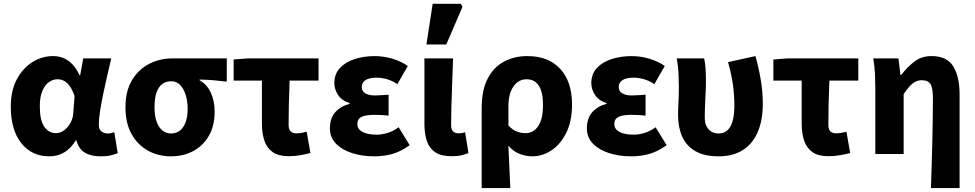

<svg xmlns="http://www.w3.org/2000/svg" viewBox="-20 -799 5058 996"><path d="M235.3 12Q144.9 12 90.4 -56.6Q35.9 -125.1 35.9 -245.6Q35.9 -328.1 66.9 -386.7Q98 -445.3 148 -476.7Q197.9 -508.1 255.4 -508.1Q283.3 -508.1 308.4 -498.2Q333.5 -488.2 354.8 -466.3Q376.2 -444.4 392.3 -409.2H396L411.7 -496.1H557.1Q547.1 -453.2 535.9 -405Q524.6 -356.8 514.9 -309.3Q505.2 -261.9 498.8 -221.2Q492.5 -180.5 492.5 -152.4Q492.5 -127.6 506.2 -117.1Q519.9 -106.6 540.5 -106.6Q547.9 -106.6 556.1 -108.3Q564.4 -110 573 -113L590.7 -4.6Q577.2 1.7 555.4 6.9Q533.7 12 503.9 12Q452.2 12 420.8 -6.6Q389.3 -25.2 376.2 -70.3H372.6Q323.1 12 235.3 12ZM270.3 -108.3Q292.1 -108.3 312.1 -122.7Q332.2 -137 345.5 -161.4Q358.9 -185.8 360.4 -215.2L366.8 -301.3Q356.6 -330.4 343.4 -349.8Q330.3 -369.1 314.2 -378.5Q298.2 -387.8 278.1 -387.8Q255.4 -387.8 234.4 -373.4Q213.5 -359 200 -328Q186.5 -296.9 186.5 -247.2Q186.5 -175.5 209.5 -141.9Q232.4 -108.3 270.3 -108.3Z M866.2 12Q801.5 12 748 -17.3Q694.5 -46.6 662.7 -103.3Q630.9 -159.9 630.9 -242.2Q630.9 -328.1 665.6 -384.5Q700.4 -441 755.6 -468.6Q810.9 -496.1 873.1 -496.1H1156.4V-375.5Q1116.1 -380.1 1085.1 -382.9Q1054.2 -385.6 1015.5 -386.4V-382.4Q1053.3 -361.9 1073.3 -318.8Q1093.4 -275.7 1093.4 -219.2Q1093.4 -147.6 1064.2 -95.9Q1035.1 -44.2 983.8 -16.1Q932.5 12 866.2 12ZM867.8 -106.6Q894.4 -106.6 913.5 -121.7Q932.5 -136.7 943 -165.1Q953.4 -193.5 953.4 -234Q953.4 -273.5 943.4 -306.1Q933.4 -338.7 914.5 -358.1Q895.6 -377.5 868.2 -377.5Q841.6 -377.5 822.3 -363.7Q803 -349.9 792.3 -320Q781.5 -290.2 781.5 -242.2Q781.5 -199.3 792.2 -168.8Q802.8 -138.4 822 -122.5Q841.3 -106.6 867.8 -106.6Z M1477.6 11.3Q1425.4 11.3 1395.1 -9.6Q1364.9 -30.4 1351.8 -68.7Q1338.7 -107 1338.7 -158.4V-380.8H1192V-490.5L1266.2 -496.1H1632.4V-380.8H1482.4Q1479.7 -316.9 1478.4 -256.7Q1477.1 -196.5 1477.1 -152.4Q1477.1 -127.4 1487.9 -117.4Q1498.7 -107.3 1515.8 -107.3Q1529.3 -107.3 1541.9 -109.4Q1554.6 -111.5 1571 -115.3L1590.2 -5.3Q1566.7 1 1538.3 6.1Q1509.9 11.3 1477.6 11.3Z M1921.8 12Q1858.7 12 1806.1 -4.9Q1753.6 -21.9 1722.5 -54.2Q1691.5 -86.4 1691.5 -133.1Q1691.5 -187.1 1720.2 -218.1Q1748.8 -249.1 1793.5 -260.2V-264.2Q1752.4 -277.1 1733.4 -306.9Q1714.4 -336.7 1714.4 -366.9Q1714.4 -415.7 1743.9 -446.8Q1773.3 -477.9 1820.9 -493Q1868.5 -508 1923.8 -508Q1968.8 -508 2014.3 -494.8Q2059.8 -481.6 2095.4 -456.7L2041.4 -362.6Q2016 -379.8 1988.4 -387.9Q1960.7 -396.1 1932.1 -396.1Q1896 -396.1 1876.3 -383.4Q1856.6 -370.7 1856.6 -348.4Q1856.6 -325.9 1874.9 -314.9Q1893.2 -303.8 1925.4 -303.8Q1941.5 -303.8 1959.9 -305.3Q1978.4 -306.8 1995.8 -307.8V-199.3Q1978 -201.3 1958.8 -202.3Q1939.7 -203.3 1922.7 -203.3Q1876.7 -203.3 1855.2 -192.5Q1833.8 -181.7 1833.8 -155.8Q1833.8 -129.6 1859.8 -115Q1885.8 -100.4 1935.6 -100.4Q1959.6 -100.4 1989.2 -109Q2018.8 -117.6 2048 -138.8L2105.2 -45.8Q2057.5 -11.8 2013.6 0.1Q1969.6 12 1921.8 12Z M2323 11.3Q2268.1 11.3 2237.6 -9.3Q2207 -29.9 2194.4 -67.6Q2181.7 -105.4 2181.7 -155.9V-496.1H2330.3Q2328.5 -438.1 2326 -373.5Q2323.4 -308.8 2321.7 -250.1Q2320.1 -191.3 2320.1 -149.9Q2320.1 -126.2 2330.6 -116.8Q2341 -107.3 2361.3 -107.3Q2367.5 -107.3 2376.3 -108.8Q2385.2 -110.3 2392.6 -113.3L2410.1 -4.9Q2394.1 1.4 2374.3 6.3Q2354.6 11.3 2323 11.3ZM2192.1 -568.2 2224.5 -779.4H2370.6L2379.2 -763.9L2295.2 -568.2Z M2478.7 176.7V-237.2Q2478.7 -331.5 2509.9 -391.3Q2541.1 -451 2594.7 -479.6Q2648.2 -508.1 2715.9 -508.1Q2824.2 -508.1 2885.8 -442Q2947.4 -376 2947.4 -255.9Q2947.4 -170.8 2917.8 -110.8Q2888.1 -50.8 2841.1 -19.4Q2794 12 2741.6 12Q2710.6 12 2677.1 -0.1Q2643.7 -12.3 2617.1 -43.3Q2618.9 -5.2 2620.7 31.6Q2622.4 68.4 2624 104.3Q2625.7 140.2 2627.3 176.7ZM2707.3 -108.3Q2731.7 -108.3 2752.2 -123.4Q2772.7 -138.4 2784.8 -170.7Q2796.8 -202.9 2796.8 -254.2Q2796.8 -298.8 2787.3 -328.4Q2777.8 -358 2758.8 -372.9Q2739.8 -387.8 2710.6 -387.8Q2683.4 -387.8 2662.4 -371Q2641.4 -354.2 2629.4 -323.5Q2617.5 -292.8 2617.5 -250.6V-148.1Q2640 -123.8 2662.4 -116Q2684.8 -108.3 2707.3 -108.3Z M3254.8 12Q3191.7 12 3139.1 -4.9Q3086.6 -21.9 3055.5 -54.2Q3024.5 -86.4 3024.5 -133.1Q3024.5 -187.1 3053.2 -218.1Q3081.8 -249.1 3126.5 -260.2V-264.2Q3085.4 -277.1 3066.4 -306.9Q3047.4 -336.7 3047.4 -366.9Q3047.4 -415.7 3076.9 -446.8Q3106.3 -477.9 3153.9 -493Q3201.5 -508 3256.8 -508Q3301.8 -508 3347.3 -494.8Q3392.8 -481.6 3428.4 -456.7L3374.4 -362.6Q3349 -379.8 3321.4 -387.9Q3293.7 -396.1 3265.1 -396.1Q3229 -396.1 3209.3 -383.4Q3189.6 -370.7 3189.6 -348.4Q3189.6 -325.9 3207.9 -314.9Q3226.2 -303.8 3258.4 -303.8Q3274.5 -303.8 3292.9 -305.3Q3311.4 -306.8 3328.8 -307.8V-199.3Q3311 -201.3 3291.8 -202.3Q3272.7 -203.3 3255.7 -203.3Q3209.7 -203.3 3188.2 -192.5Q3166.8 -181.7 3166.8 -155.8Q3166.8 -129.6 3192.8 -115Q3218.8 -100.4 3268.6 -100.4Q3292.6 -100.4 3322.2 -109Q3351.8 -117.6 3381 -138.8L3438.2 -45.8Q3390.5 -11.8 3346.6 0.1Q3302.6 12 3254.8 12Z M3707.8 12Q3633.9 12 3587.4 -14.9Q3540.8 -41.8 3519.2 -89.8Q3497.6 -137.9 3497.6 -199.6Q3497.6 -236.2 3499.6 -272Q3501.6 -307.7 3501.6 -343.5Q3501.6 -373.3 3499.9 -414.3Q3498.2 -455.2 3490.7 -496.1H3632.7Q3638.6 -471.1 3640.3 -439.9Q3642 -408.6 3642 -373.6Q3642 -342.8 3639 -289.8Q3636 -236.8 3636 -187.4Q3636 -160.9 3645.7 -142.8Q3655.3 -124.7 3671.5 -115.7Q3687.8 -106.6 3708.1 -106.6Q3734.5 -106.6 3752.6 -122.2Q3770.7 -137.8 3780.2 -170.1Q3789.6 -202.3 3789.6 -253.1Q3789.6 -301.1 3782.6 -355.5Q3775.6 -409.9 3756.8 -476.7L3898.9 -508.1Q3915.8 -448.7 3926.4 -385.5Q3937 -322.4 3937 -260.3Q3937 -176 3911 -114.7Q3885 -53.4 3833.7 -20.7Q3782.5 12 3707.8 12Z M4277.6 11.3Q4225.4 11.3 4195.1 -9.6Q4164.9 -30.4 4151.8 -68.7Q4138.7 -107 4138.7 -158.4V-380.8H3992V-490.5L4066.2 -496.1H4432.4V-380.8H4282.4Q4279.7 -316.9 4278.4 -256.7Q4277.1 -196.5 4277.1 -152.4Q4277.1 -127.4 4287.9 -117.4Q4298.7 -107.3 4315.8 -107.3Q4329.3 -107.3 4341.9 -109.4Q4354.6 -111.5 4371 -115.3L4390.2 -5.3Q4366.7 1 4338.3 6.1Q4309.9 11.3 4277.6 11.3Z M4809.3 176.7Q4811.1 118.4 4813.2 54.6Q4815.4 -9.2 4816.6 -71.9Q4817.9 -134.5 4818.7 -190.5Q4819.5 -246.5 4819.5 -289.2Q4819.5 -342.8 4806.9 -362.9Q4794.3 -382.9 4761.4 -382.9Q4743.9 -382.9 4728.6 -375Q4713.3 -367.1 4698.6 -351.1Q4683.9 -335.2 4667.7 -310.8V0H4520.7V-343.5Q4520.7 -373.3 4519 -414.3Q4517.2 -455.2 4510.1 -496.1H4640.6L4651.2 -410.1H4654.9Q4687 -452 4724.1 -480Q4761.1 -508.1 4812.8 -508.1Q4892.3 -508.1 4925.1 -454.6Q4957.9 -401 4957.9 -308V176.7Z"/></svg>

Font: Source Sans 3
Style: Regular
Weight: 200
Designer: Paul D. Hunt
Foundry: Adobe
Version: Version 3.046;hotconv 1.0.118;makeotfexe 2.5.65603